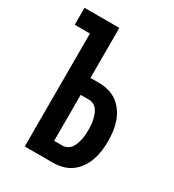

<svg xmlns="http://www.w3.org/2000/svg" viewBox="-178 -838 855 941"><g transform="rotate(30 250.0 -367.5)"><path d="M108 0V-639H22V-735H219V-452H266Q294 -452 321 -445Q348 -438 370 -422Q392 -406 408 -383Q424 -360 433 -334Q442 -308 445.5 -281Q449 -254 449 -226Q449 -199 445.5 -171.5Q442 -144 433 -118Q424 -92 408 -69Q392 -46 370 -30Q348 -14 321 -7Q294 0 266 0ZM219 -96H266Q280 -96 292.5 -102.5Q305 -109 313 -120.5Q321 -132 325.5 -145Q330 -158 333 -171.5Q336 -185 337 -198.5Q338 -212 338 -226Q338 -240 337 -253.5Q336 -267 333 -280.5Q330 -294 325.5 -307Q321 -320 313 -331.5Q305 -343 292.5 -349.5Q280 -356 266 -356H219Z"/></g></svg>

Font: Iosevka Custom
Style: Bold
Weight: 700
Monospace: yes
Designer: Belleve Invis
Foundry: Belleve Invis
Version: Version 30.3.3; ttfautohint (v1.8.3)